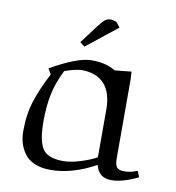

<svg xmlns="http://www.w3.org/2000/svg" viewBox="-74 -698 708 772"><g transform="rotate(10 279.5 -312.0)"><path d="M47.9 -128.9Q47.9 -197.8 66.2 -253.4Q84.5 -309.1 117.2 -371.1L104 -394Q212.9 -456.1 270 -456.1Q329.6 -456.1 367.2 -432.1L435.1 -439L437 -411.1V-86.9Q437 -59.1 445.1 -49.1Q453.1 -39.1 476.1 -39.1Q502.9 -39.1 528.8 -50.8L539.1 -25.9Q476.1 4.9 430.2 4.9Q378.4 4.9 366.2 -45.9Q270.5 6.8 182.1 6.8Q145 6.8 117.7 -4.9Q90.3 -16.6 75.7 -36.9Q61 -57.1 54.4 -79.8Q47.9 -102.5 47.9 -128.9ZM121.1 -182.1Q121.1 -101.6 142.3 -69.3Q163.6 -37.1 226.1 -37.1Q257.3 -37.1 297.6 -49.8Q337.9 -62.5 361.8 -76.2V-270Q361.8 -340.3 329.6 -375.2Q297.4 -410.2 237.8 -410.2Q213.4 -410.2 168 -394Q140.6 -339.4 130.9 -290Q121.1 -240.7 121.1 -182.1ZM211.9 -520 270 -597.2Q285.6 -617.2 294.7 -624Q303.7 -630.9 317.9 -630.9Q323.2 -630.9 329.3 -629.2Q335.4 -627.4 338.9 -626L341.8 -624L356.9 -605L231 -504.9Z"/></g></svg>

Font: Dehuti
Style: Book
Weight: 400
Version: Version 1.2